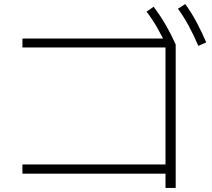

<svg xmlns="http://www.w3.org/2000/svg" viewBox="-20 -875 1040 942"><path d="M792 47V-23H90V-68H792V-642H90V-686H822L842 -657V47ZM804 -638Q777 -694 752.5 -737Q728 -780 699 -818L734 -842Q766 -799 792 -754.5Q818 -710 842 -657ZM953 -650Q929 -706 905 -750Q881 -794 853 -832L889 -855Q920 -812 944.5 -766Q969 -720 992 -667Z"/></svg>

Font: M PLUS 1 Light
Style: Regular
Weight: 300
Designer: Coji Morishita
Foundry: UNDERFOREST DESIGN
Version: Version 1.001